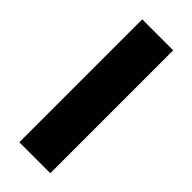

<svg xmlns="http://www.w3.org/2000/svg" viewBox="-204 -635 666 666"><g transform="rotate(45 129.5 -301.5)"><path d="M54.2 -603H206.1V0H54.2Z"/></g></svg>

Font: SimahzazaarabicW05-Bold
Style: Regular
Weight: 700
Designer: Ahmed zaza
Foundry: Ahmed zaza
Version: Version 1.001